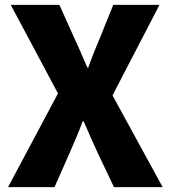

<svg xmlns="http://www.w3.org/2000/svg" viewBox="-20 -765 697 785"><path d="M13 0H203L267 -145C284 -184 301 -223 318 -269H322C342 -223 359 -184 377 -145L446 0H645L440 -375L632 -745H443L389 -611C374 -576 358 -537 341 -489H337C316 -537 300 -576 283 -611L223 -745H24L217 -383Z"/></svg>

Font: Noto Sans KR Black
Style: Regular
Weight: 900
Designer: Ryoko NISHIZUKA 西塚涼子 (kana, bopomofo & ideographs); Paul D. Hunt (Latin, Greek & Cyrillic); Sandoll Communications 산돌커뮤니
Foundry: Adobe
Version: Version 2.004;hotconv 1.0.118;makeotfexe 2.5.65603